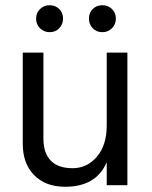

<svg xmlns="http://www.w3.org/2000/svg" viewBox="-20 -708 580 734"><path d="M206.5 -673.5Q221 -659 221 -637Q221 -615 206.5 -600Q192 -585 170 -585Q148 -585 133 -600Q118 -615 118 -637Q118 -659 133 -673.5Q148 -688 170 -688Q192 -688 206.5 -673.5ZM408 -673.5Q423 -659 423 -637Q423 -615 408 -600Q393 -585 371 -585Q349 -585 334.5 -600Q320 -615 320 -637Q320 -659 334.5 -673.5Q349 -688 371 -688Q393 -688 408 -673.5ZM467 0H388V-88Q348 6 229 6Q154 6 110.5 -38.5Q67 -83 67 -158V-507H146V-178Q146 -123 174 -94Q202 -65 257.5 -65Q313 -65 350.5 -109Q388 -153 388 -228V-507H467Z"/></svg>

Font: Hind Vadodara
Style: Regular
Weight: 400
Designer: Hitesh Malaviya
Foundry: Indian Type Foundry
Version: Version 0.702;PS 1.0;hotconv 1.0.81;makeotf.lib2.5.63406